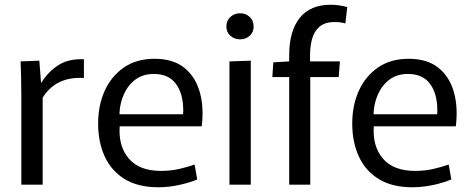

<svg xmlns="http://www.w3.org/2000/svg" viewBox="-20 -779 1987 810"><path d="M70 0V-373Q70 -419 69 -453.5Q68 -488 67 -520L146 -523L153 -431H155Q183 -476 226 -504Q269 -532 334 -529V-450Q216 -457 160 -367V0Z M648 11Q562 11 506 -23.5Q450 -58 422 -118.5Q394 -179 394 -258Q394 -335 422 -396.5Q450 -458 503 -494.5Q556 -531 632 -531Q710 -531 757 -493.5Q804 -456 822.5 -391.5Q841 -327 831 -246H485Q479 -162 523.5 -110Q568 -58 659 -58Q702 -58 739.5 -67Q777 -76 801 -85L812 -22Q782 -9 737.5 1Q693 11 648 11ZM629 -467Q583 -467 551.5 -443.5Q520 -420 502.5 -381Q485 -342 484 -297H752Q753 -302 753 -306Q753 -310 753 -313Q753 -384 722 -425.5Q691 -467 629 -467Z M993 -613Q969 -613 952 -628Q935 -643 935 -667Q935 -692 952 -707.5Q969 -723 993 -723Q1017 -723 1033.5 -707.5Q1050 -692 1050 -667Q1050 -643 1033.5 -628Q1017 -613 993 -613ZM948 -520 1038 -523V0H948Z M1200 -454H1129L1133 -516L1200 -520V-545Q1200 -648 1244.5 -703.5Q1289 -759 1375 -759Q1395 -759 1413 -756Q1431 -753 1445 -749L1437 -680Q1418 -686 1392 -686Q1350 -686 1327.5 -666Q1305 -646 1296.5 -614.5Q1288 -583 1288 -546V-520H1414L1409 -454H1289V0H1200Z M1720 11Q1634 11 1578 -23.5Q1522 -58 1494 -118.5Q1466 -179 1466 -258Q1466 -335 1494 -396.5Q1522 -458 1575 -494.5Q1628 -531 1704 -531Q1782 -531 1829 -493.5Q1876 -456 1894.5 -391.5Q1913 -327 1903 -246H1557Q1551 -162 1595.5 -110Q1640 -58 1731 -58Q1774 -58 1811.5 -67Q1849 -76 1873 -85L1884 -22Q1854 -9 1809.5 1Q1765 11 1720 11ZM1701 -467Q1655 -467 1623.5 -443.5Q1592 -420 1574.5 -381Q1557 -342 1556 -297H1824Q1825 -302 1825 -306Q1825 -310 1825 -313Q1825 -384 1794 -425.5Q1763 -467 1701 -467Z"/></svg>

Font: Murecho
Style: Regular
Weight: 400
Designer: Neil Summerour
Foundry: Positype
Version: Version 1.010; ttfautohint (v1.8.3)